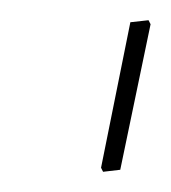

<svg xmlns="http://www.w3.org/2000/svg" viewBox="-20 -655 169 190"><path d="M127 -635 129 -631 99 -487 82 -485 80 -489 109 -633Z"/></svg>

Font: Alegreya Sans Thin
Style: Italic
Weight: 100
Italic angle: -7°
Designer: Juan Pablo del Peral
Foundry: Huerta Tipografica
Version: Version 2.007